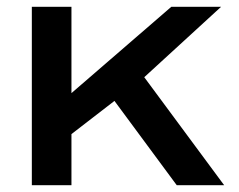

<svg xmlns="http://www.w3.org/2000/svg" viewBox="-20 -547 705 567"><path d="M74 0V-527H191V-272L486 -527H633L406 -319L642 0H502L318 -249L191 -151V0Z"/></svg>

Font: Archivo Expanded Medium
Style: Regular
Weight: 500
Width: 7
Designer: Hector Gatti
Foundry: Omnibus-Type
Version: Version 2.001